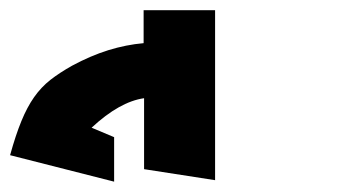

<svg xmlns="http://www.w3.org/2000/svg" viewBox="-675 -140 695 375"><path d="M-254.9 -120.1V211.9L-393.6 190.4V51.8Q-441.4 58.6 -496.1 109.4L-452.1 127.9V214.8L-655.3 163.1Q-644.5 124 -633.3 96.7Q-622.1 69.3 -608.4 49.8Q-594.7 30.3 -576.7 16.1Q-558.6 2 -534.2 -11.7Q-498 -31.2 -463.4 -42Q-428.7 -52.7 -394.5 -55.7V-120.1Z"/></svg>

Font: Shorif Bongobondhu ANSI V2
Style: Regular
Weight: 400
Designer: Shorif Uddin Shishir, Shorif art & Design, e-mail : shorifart@gmail.com, facebook : Shorif2001
Foundry: Lipighor Font Foundry
Version: Designed By Shorif Uddin Shishir | Build By Niladri Shekhar 